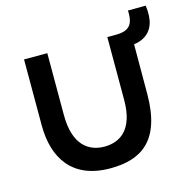

<svg xmlns="http://www.w3.org/2000/svg" viewBox="-98 -726 837 845"><g transform="rotate(-15 320.5 -304.0)"><path d="M303.5 21.5C442 21.5 544.5 -37 544.5 -254L545 -479C562 -481 578 -486 592.5 -494.5C633 -519 647.5 -563.5 638.5 -630L557.5 -629.5C559 -591 555.5 -551.5 506.5 -542.5C492.5 -540 478.5 -540 464 -540H439.5V-253.5C439.5 -114.5 371 -77.5 302.5 -77.5C234 -78 166 -118.5 166 -258V-540H60V-240C60 -90 130.5 21.5 303.5 21.5Z"/></g></svg>

Font: Eudonet SemiBold
Style: Regular
Weight: 600
Designer: Mikhail Sharanda
Foundry: Mikhail Sharanda
Version: Version 4.503;Glyphs 3.1.2 (3151)